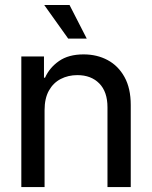

<svg xmlns="http://www.w3.org/2000/svg" viewBox="-20 -758 616 778"><path d="M160.6 -311.5V0H66.4V-529.3H158.2V-442.9L162.6 -443.4Q180.7 -483.9 219.2 -510.7Q257.8 -537.6 318.8 -537.6Q373 -537.6 416 -514.6Q459 -491.7 484.4 -446Q509.8 -400.4 509.8 -332.5V0H415.5V-323.2Q415.5 -386.2 382.3 -419.9Q349.1 -453.6 293.5 -453.6Q256.3 -453.6 226.1 -438Q195.8 -422.4 178.2 -390.9Q160.6 -359.4 160.6 -311.5ZM256.3 -601.6 159.2 -737.8H261.7L331.5 -601.6Z"/></svg>

Font: Inter Cardless Tabular
Style: Regular
Weight: 400
Designer: Rasmus Andersson
Foundry: rsms
Version: Version 4.000;git-4fc901f